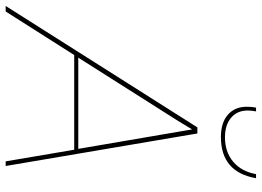

<svg xmlns="http://www.w3.org/2000/svg" viewBox="-186 -762 902 661"><g transform="rotate(90 264.5 -431.0)"><path d="M533 -862H547Q526 -741 405 -741Q356 -741 328.5 -765Q301 -789 301 -830Q301 -848 304 -862H317Q314 -847 314 -833Q314 -797 339 -776Q364 -755 406 -755Q457 -755 490.5 -783.5Q524 -812 533 -862ZM372 -660H393L505 0H489L449 -236H123L-27 0H-46ZM132 -250H446L387 -595L379 -642L352 -597Z"/></g></svg>

Font: Elaine Sans Thin
Style: Italic
Weight: 250
Italic angle: -13°
Designer: Wei Huang
Foundry: Wei Huang
Version: Version 2.001;December 24, 2019;FontCreator 12.0.0.2547 64-b